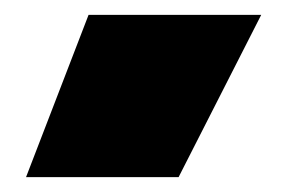

<svg xmlns="http://www.w3.org/2000/svg" viewBox="-20 -88 386 258"><path d="M99 -68H331L220 150H15Z"/></svg>

Font: Prompt Black
Style: Regular
Weight: 900
Designer: Katatrad Team
Foundry: CadsonDemak
Version: Version 1.000